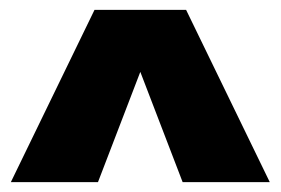

<svg xmlns="http://www.w3.org/2000/svg" viewBox="-20 -720 570 390"><path d="M2 -350 172 -700H358L528 -350H351L265 -574L179 -350Z"/></svg>

Font: Tektur
Style: Bold
Weight: 700
Designer: Adam Jagosz
Foundry: Adam Jagosz
Version: Version 1.005;gftools[0.9.30]